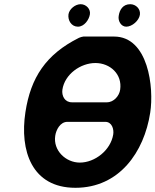

<svg xmlns="http://www.w3.org/2000/svg" viewBox="-20 -887 740 914"><path d="M101 -353C73 -170 131 7 339 7C548 7 666 -163 695 -350C714 -470 686 -713 523 -713H377C374 -713 359 -709 356 -707C198 -628 126 -517 101 -353ZM243 -241C247 -268 266 -307 301 -307H481C513 -307 523 -272 519 -247C507 -172 432 -113 360 -113C293 -113 232 -171 243 -241ZM277 -460C288 -534 364 -587 434 -587C504 -587 563 -534 552 -460C548 -431 522 -400 489 -400H322C288 -400 273 -431 277 -460ZM306 -819C302 -790 320 -760 351 -760C381 -760 404 -793 408 -819C412 -844 390 -867 364 -867C338 -867 310 -844 306 -819ZM545 -811C541 -788 556 -760 581 -760C609 -760 642 -789 646 -817C650 -844 627 -867 600 -867C565 -867 549 -840 545 -811Z"/></svg>

Font: Asimov Print
Style: Regular
Weight: 500
Designer: Google
Version: Version 2.000980: 2014